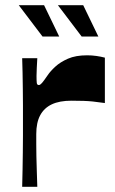

<svg xmlns="http://www.w3.org/2000/svg" viewBox="-20 -716 442 736"><path d="M65 0Q66 -33 66.5 -66Q67 -99 67.5 -132Q68 -165 68 -195.5Q68 -226 68 -253Q68 -280 68 -311Q68 -342 67.5 -374.5Q67 -407 66.5 -437.5Q66 -468 65 -493H123Q122 -475 121 -456Q120 -437 120 -425Q120 -406 121 -398Q122 -390 129 -390Q134 -390 141 -398Q148 -406 163 -428Q173 -443 192 -460.5Q211 -478 240.5 -491Q270 -504 314 -504Q332 -504 349.5 -501.5Q367 -499 382 -495V-321Q363 -324 335 -327Q307 -330 254 -330Q208 -330 178.5 -316Q149 -302 134 -274Q119 -246 119 -202Q119 -184 119 -163Q119 -142 119.5 -117Q120 -92 121 -63Q122 -34 123 0ZM293 -576 202 -696H299L357 -576ZM143 -576 52 -696H149L207 -576Z"/></svg>

Font: Ojuju ExtraLight
Style: Bold
Weight: 700
Version: Version 1.000